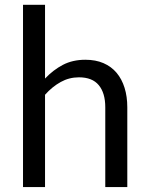

<svg xmlns="http://www.w3.org/2000/svg" viewBox="-20 -756 596 776"><path d="M73 0V-736.5H162V-438.5Q194.5 -473 234 -493.8Q273.5 -514.5 325 -514.5Q366.5 -514.5 398.2 -500.8Q430 -487 451.2 -461.8Q472.5 -436.5 483.5 -401Q494.5 -365.5 494.5 -322.5V0H405.5V-322.5Q405.5 -380 379.2 -411.8Q353 -443.5 299 -443.5Q259.5 -443.5 225.2 -424.5Q191 -405.5 162 -373V0Z"/></svg>

Font: LatoHex
Style: Regular
Weight: 400
Designer: Lukasz Dziedzic
Foundry: tyPoland Lukasz Dziedzic
Version: Version 1.104; Western+Polish opensource